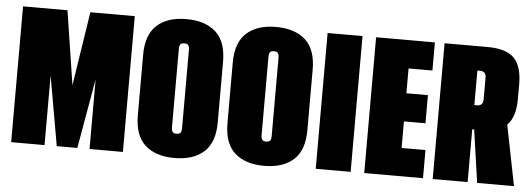

<svg xmlns="http://www.w3.org/2000/svg" viewBox="-48 -843 2728 986"><g transform="rotate(5 1316.0 -350.0)"><path d="M611 0H439V-359L376 0H270L207 -359V0H35V-700H264L323 -319L382 -700H611Z M671 -194V-506Q671 -610 725.5 -659Q780 -708 877 -708Q974 -708 1028.5 -659Q1083 -610 1083 -506V-194Q1083 -90 1028.5 -41Q974 8 877 8Q780 8 725.5 -41Q671 -90 671 -194ZM903 -150V-550Q903 -568 897.5 -575.5Q892 -583 877 -583Q862 -583 856.5 -575.5Q851 -568 851 -550V-150Q851 -132 856.5 -124.5Q862 -117 877 -117Q892 -117 897.5 -124.5Q903 -132 903 -150Z M1133 -194V-506Q1133 -610 1187.5 -659Q1242 -708 1339 -708Q1436 -708 1490.5 -659Q1545 -610 1545 -506V-194Q1545 -90 1490.5 -41Q1436 8 1339 8Q1242 8 1187.5 -41Q1133 -90 1133 -194ZM1365 -150V-550Q1365 -568 1359.5 -575.5Q1354 -583 1339 -583Q1324 -583 1318.5 -575.5Q1313 -568 1313 -550V-150Q1313 -132 1318.5 -124.5Q1324 -117 1339 -117Q1354 -117 1359.5 -124.5Q1365 -132 1365 -150Z M1785 -700V0H1605V-700Z M2035 -427H2146V-282H2035V-145H2158V0H1855V-700H2158V-555H2035Z M2398 -272H2388V0H2208V-700H2431Q2525 -700 2566.5 -658.5Q2608 -617 2608 -523V-449Q2608 -401 2597.5 -367.5Q2587 -334 2565 -312L2627 0H2437ZM2388 -397H2401Q2433 -397 2433 -429V-543Q2433 -575 2401 -575H2388Z"/></g></svg>

Font: FFF_AZADLIQ Black
Style: Regular
Weight: 900
Designer: bBox Type GmbH
Foundry: bBox Type GmbH
Version: Version 1.001